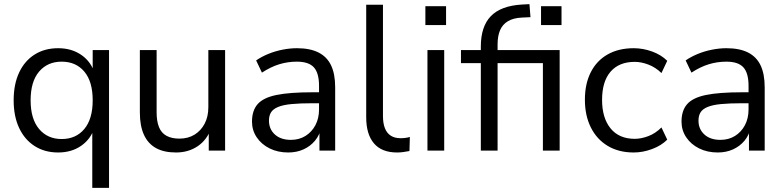

<svg xmlns="http://www.w3.org/2000/svg" viewBox="-20 -728 3790 928"><path d="M426 180V-114H437Q421 -58 374 -24.5Q327 9 261 9Q196 9 147.5 -22Q99 -53 72.5 -109.5Q46 -166 46 -243Q46 -321 72.5 -377.5Q99 -434 147.5 -464.5Q196 -495 261 -495Q327 -495 374.5 -461.5Q422 -428 438 -371H428V-486H507V180ZM278 -56Q347 -56 387.5 -104.5Q428 -153 428 -243Q428 -334 387.5 -382Q347 -430 278 -430Q210 -430 169 -382Q128 -334 128 -243Q128 -153 169 -104.5Q210 -56 278 -56Z M831 9Q772 9 733.5 -12.5Q695 -34 675.5 -77Q656 -120 656 -184V-486H737V-185Q737 -142 748.5 -113.5Q760 -85 785 -71.5Q810 -58 847 -58Q889 -58 920 -77Q951 -96 969 -130Q987 -164 987 -210V-486H1068V0H989V-112H1002Q982 -53 936.5 -22Q891 9 831 9Z M1373 9Q1323 9 1283.5 -10.5Q1244 -30 1221 -64Q1198 -98 1198 -140Q1198 -194 1225.5 -225Q1253 -256 1316.5 -269Q1380 -282 1490 -282H1535V-229H1491Q1430 -229 1389 -225Q1348 -221 1324 -211Q1300 -201 1290 -185Q1280 -169 1280 -145Q1280 -104 1308.5 -78Q1337 -52 1386 -52Q1426 -52 1456.5 -71Q1487 -90 1504.5 -123Q1522 -156 1522 -199V-313Q1522 -375 1497 -402.5Q1472 -430 1415 -430Q1371 -430 1330 -417.5Q1289 -405 1246 -377L1218 -436Q1244 -454 1277 -467.5Q1310 -481 1346 -488Q1382 -495 1415 -495Q1478 -495 1519 -474.5Q1560 -454 1580 -412.5Q1600 -371 1600 -306V0H1524V-113H1533Q1525 -75 1502.5 -48Q1480 -21 1447 -6Q1414 9 1373 9Z M1899 9Q1825 9 1787.5 -35Q1750 -79 1750 -161V-705H1831V-167Q1831 -132 1840.5 -108Q1850 -84 1869 -72Q1888 -60 1916 -60Q1928 -60 1939.5 -61.5Q1951 -63 1961 -66L1959 2Q1943 5 1928.5 7Q1914 9 1899 9Z M2036 -607V-698H2136V-607ZM2046 0V-486H2127V0Z M2304 0V-423H2208V-486H2326L2304 -465V-503Q2304 -600 2352.5 -650Q2401 -700 2502 -706L2539 -708L2544 -645L2502 -643Q2461 -641 2435 -625.5Q2409 -610 2397 -582Q2385 -554 2385 -513V-475V-486H2685V0H2604V-423H2385V0ZM2595 -607V-698H2694V-607Z M3043 9Q2970 9 2917 -23Q2864 -55 2835.5 -112.5Q2807 -170 2807 -246Q2807 -323 2835.5 -379Q2864 -435 2917 -465Q2970 -495 3043 -495Q3088 -495 3132 -479Q3176 -463 3205 -434L3177 -375Q3148 -403 3113.5 -416Q3079 -429 3048 -429Q2972 -429 2931 -381.5Q2890 -334 2890 -245Q2890 -158 2931 -107.5Q2972 -57 3048 -57Q3079 -57 3113.5 -70Q3148 -83 3177 -112L3205 -53Q3176 -24 3131.5 -7.5Q3087 9 3043 9Z M3449 9Q3399 9 3359.5 -10.5Q3320 -30 3297 -64Q3274 -98 3274 -140Q3274 -194 3301.5 -225Q3329 -256 3392.5 -269Q3456 -282 3566 -282H3611V-229H3567Q3506 -229 3465 -225Q3424 -221 3400 -211Q3376 -201 3366 -185Q3356 -169 3356 -145Q3356 -104 3384.5 -78Q3413 -52 3462 -52Q3502 -52 3532.5 -71Q3563 -90 3580.5 -123Q3598 -156 3598 -199V-313Q3598 -375 3573 -402.5Q3548 -430 3491 -430Q3447 -430 3406 -417.5Q3365 -405 3322 -377L3294 -436Q3320 -454 3353 -467.5Q3386 -481 3422 -488Q3458 -495 3491 -495Q3554 -495 3595 -474.5Q3636 -454 3656 -412.5Q3676 -371 3676 -306V0H3600V-113H3609Q3601 -75 3578.5 -48Q3556 -21 3523 -6Q3490 9 3449 9Z"/></svg>

Font: Nunito Sans 12pt ExtraLight 12pt
Style: Regular
Weight: 400
Version: Version 3.101;gftools[0.9.27]